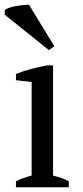

<svg xmlns="http://www.w3.org/2000/svg" viewBox="-26 -787 347 807"><path d="M263 0H41V-25Q56 -33 72 -38.5Q88 -44 107 -49V-442L41 -450V-476Q70 -488 104 -497Q138 -506 172 -512H197V-49Q217 -44 233 -38.5Q249 -33 263 -25ZM202 -593 180 -576 -6 -725V-745Q0 -750 13.5 -754.5Q27 -759 43 -762Q60 -764 74 -766Q83 -767 89 -767Q93 -767 96 -767Z"/></svg>

Font: PTSerif
Style: Regular
Weight: 400
Designer: A.Korolkova, O.Umpeleva, V.Yefimov
Foundry: ParaType Ltd
Version: Version 1.000W OFL; ttfautohint (v1.2) -l 8 -r 50 -G 200 -x 